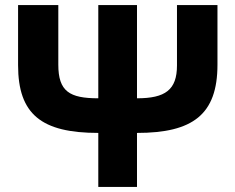

<svg xmlns="http://www.w3.org/2000/svg" viewBox="-20 -734 922 754"><path d="M366 0H518V-212C737 -212 834 -284 834 -480V-714H675V-477C675 -381 629 -348 518 -348V-714H366V-348C253 -348 209 -375 209 -480V-714H51V-478C51 -285 143 -212 366 -212Z"/></svg>

Font: Kathrein 85 Heavy
Style: Regular
Weight: 900
Designer: Lazydogs Typefoundry, based on Open Sans by Ascender Corporation
Foundry: Lazydogs Typefoundry
Version: Version 1.003;PS 001.003;hotconv 1.0.88;makeotf.lib2.5.64775